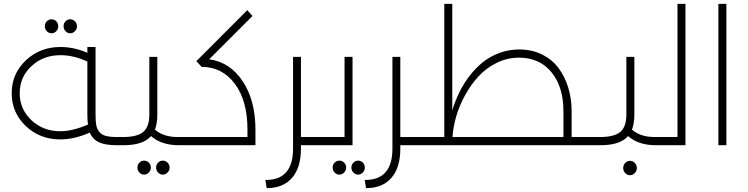

<svg xmlns="http://www.w3.org/2000/svg" viewBox="-20 -745 3836 985"><path d="M244.1 -574.2Q230.5 -574.2 220.2 -585Q210 -595.7 210 -609.9Q210 -625.5 220.2 -635.7Q230.5 -646 244.1 -646Q258.8 -646 268.8 -635.7Q278.8 -625.5 278.8 -609.9Q278.8 -595.7 268.6 -585Q258.3 -574.2 244.1 -574.2ZM339.8 -574.2Q326.2 -574.2 316.2 -585Q306.2 -595.7 306.2 -609.9Q306.2 -625.5 316.2 -635.7Q326.2 -646 339.8 -646Q354.5 -646 364.7 -635.7Q375 -625.5 375 -609.9Q375 -595.7 364.5 -585Q354 -574.2 339.8 -574.2ZM588.9 -42Q601.6 -42 605.2 -37.1Q608.9 -32.2 608.9 -21Q608.9 -9.8 605.2 -4.9Q601.6 0 588.9 0H579.1Q519.5 0 487.1 -15.4Q454.6 -30.8 440.9 -64.9Q361.3 -29.8 289.1 -29.8Q184.6 -29.8 112.3 -98.4Q40 -167 40 -267.1Q40 -366.7 112.5 -435.3Q185.1 -503.9 290 -503.9Q359.9 -503.9 428.2 -474.1V-503.9H470.2V-157.2Q470.2 -123 473.6 -103.8Q477.1 -84.5 488.8 -69.1Q500.5 -53.7 522.5 -47.9Q544.4 -42 581.1 -42ZM289.1 -71.8Q352.1 -71.8 431.2 -106Q428.2 -128.9 428.2 -157.2V-429.2Q358.4 -461.9 290 -461.9Q201.7 -461.9 141.4 -405.8Q81.1 -349.6 81.1 -267.1Q81.1 -185.1 141.1 -128.4Q201.2 -71.8 289.1 -71.8Z M918.9 -42Q931.6 -42 935.3 -37.1Q939 -32.2 939 -21Q939 -9.8 935.3 -4.9Q931.6 0 918.9 0H898.9Q807.1 0 754.9 -46.9Q714.4 0 612.8 0H588.9Q576.2 0 572.5 -4.9Q568.8 -9.8 568.8 -21Q568.8 -32.2 572.5 -37.1Q576.2 -42 588.9 -42H610.8Q684.1 -42 715.1 -68.4Q746.1 -94.7 746.1 -157.2V-453.1H787.1V-157.2Q787.1 -112.8 774.9 -80.1Q817.4 -42 892.1 -42ZM718.8 79.1Q733.4 79.1 743.7 89.4Q753.9 99.6 753.9 115.2Q753.9 129.4 743.4 140.1Q732.9 150.9 718.8 150.9Q705.1 150.9 695.1 140.1Q685.1 129.4 685.1 115.2Q685.1 99.6 695.1 89.4Q705.1 79.1 718.8 79.1ZM814.9 79.1Q829.6 79.1 839.8 89.4Q850.1 99.6 850.1 115.2Q850.1 129.4 839.6 140.1Q829.1 150.9 814.9 150.9Q801.3 150.9 791 140.1Q780.8 129.4 780.8 115.2Q780.8 99.6 791 89.4Q801.3 79.1 814.9 79.1Z M1053.2 -440.9Q1160.6 -425.8 1225.6 -327.6Q1290.5 -229.5 1290.5 -78.1V0H918.5Q905.8 0 902.1 -4.9Q898.4 -9.8 898.4 -21Q898.4 -32.2 902.1 -37.1Q905.8 -42 918.5 -42H1249.5V-80.1Q1249.5 -229 1184.6 -315.4Q1119.6 -401.9 1014.6 -401.9L987.3 -431.2L1248.5 -692.9L1275.4 -663.1Z M1617.2 -42Q1629.9 -42 1633.5 -37.1Q1637.2 -32.2 1637.2 -21Q1637.2 -9.8 1633.5 -4.9Q1629.9 0 1617.2 0H1523.9V18.1Q1523.9 115.2 1478 167.7Q1432.1 220.2 1348.1 220.2L1341.3 178.2Q1412.1 179.2 1447.8 138.9Q1483.4 98.6 1483.4 18.1V-453.1H1523.9V-42Z M1788.6 -453.1V0H1616.7Q1604 0 1600.3 -4.9Q1596.7 -9.8 1596.7 -21Q1596.7 -32.2 1600.3 -37.1Q1604 -42 1616.7 -42H1747.6V-453.1ZM1720.7 79.1Q1735.4 79.1 1745.6 89.4Q1755.9 99.6 1755.9 115.2Q1755.9 129.4 1745.4 140.1Q1734.9 150.9 1720.7 150.9Q1707 150.9 1696.8 140.1Q1686.5 129.4 1686.5 115.2Q1686.5 99.6 1696.8 89.4Q1707 79.1 1720.7 79.1ZM1816.9 79.1Q1831.5 79.1 1841.6 89.4Q1851.6 99.6 1851.6 115.2Q1851.6 129.4 1841.3 140.1Q1831.1 150.9 1816.9 150.9Q1803.2 150.9 1793 140.1Q1782.7 129.4 1782.7 115.2Q1782.7 99.6 1793 89.4Q1803.2 79.1 1816.9 79.1Z M2127 -42Q2139.6 -42 2143.3 -37.1Q2147 -32.2 2147 -21Q2147 -9.8 2143.3 -4.9Q2139.6 0 2127 0H2033.7V18.1Q2033.7 115.2 1987.8 167.7Q1941.9 220.2 1857.9 220.2L1851.1 178.2Q1921.9 179.2 1957.5 138.9Q1993.2 98.6 1993.2 18.1V-453.1H2033.7V-42Z M3036.6 -42Q3049.3 -42 3053 -37.1Q3056.6 -32.2 3056.6 -21Q3056.6 -9.8 3053 -4.9Q3049.3 0 3036.6 0H2126.5Q2113.8 0 2110.1 -4.9Q2106.4 -9.8 2106.4 -21Q2106.4 -32.2 2110.1 -37.1Q2113.8 -42 2126.5 -42H2259.3V-725.1H2300.3V-179.2Q2314.9 -226.6 2335.9 -270Q2356.9 -313.5 2388.2 -354.5Q2419.4 -395.5 2456.3 -425.3Q2493.2 -455.1 2541.5 -473.1Q2589.8 -491.2 2643.6 -491.2Q2708.5 -491.2 2760.5 -465.6Q2812.5 -439.9 2845.2 -396Q2877.9 -352.1 2895.3 -295.2Q2912.6 -238.3 2912.6 -173.8V-42ZM2301.3 -42H2870.6V-173.8Q2870.6 -299.8 2809.1 -374.5Q2747.6 -449.2 2642.6 -449.2Q2583 -449.2 2529.3 -423.1Q2475.6 -397 2436.3 -354.7Q2397 -312.5 2367.2 -258.8Q2337.4 -205.1 2321 -149.7Q2304.7 -94.2 2301.3 -42Z M3366.2 -42Q3378.9 -42 3382.6 -37.1Q3386.2 -32.2 3386.2 -21Q3386.2 -9.8 3382.6 -4.9Q3378.9 0 3366.2 0H3346.2Q3254.4 0 3202.1 -46.9Q3161.6 0 3060.1 0H3036.1Q3023.4 0 3019.8 -4.9Q3016.1 -9.8 3016.1 -21Q3016.1 -32.2 3019.8 -37.1Q3023.4 -42 3036.1 -42H3058.1Q3131.3 -42 3162.4 -68.4Q3193.4 -94.7 3193.4 -157.2V-453.1H3234.4V-157.2Q3234.4 -112.8 3222.2 -80.1Q3264.6 -42 3339.4 -42ZM3211.9 80.1Q3226.6 80.1 3236.8 90.8Q3247.1 101.6 3247.1 117.2Q3247.1 132.3 3236.6 143.1Q3226.1 153.8 3211.9 153.8Q3197.8 153.8 3187.5 143.1Q3177.2 132.3 3177.2 117.2Q3177.2 101.6 3187.5 90.8Q3197.8 80.1 3211.9 80.1Z M3455.6 -725.1H3496.6V0H3365.7Q3353 0 3349.4 -4.9Q3345.7 -9.8 3345.7 -21Q3345.7 -32.2 3349.4 -37.1Q3353 -42 3365.7 -42H3455.6Z M3665.5 0V-725.1H3706.5V0Z"/></svg>

Font: Montserrat-Arabic ExtraLight
Style: Regular
Weight: 275
Designer: Mohamed Gaber
Foundry: Kief Type Foundry
Version: Version 5.008;PS 005.008;hotconv 1.0.88;makeotf.lib2.5.64775